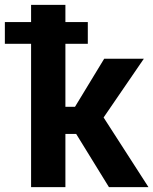

<svg xmlns="http://www.w3.org/2000/svg" viewBox="-63 -770 631 790"><path d="M250.5 -218.8H206.1V0H64.9V-589.8H-43V-679.2H64.9V-750H206.1V-679.2H298.3V-589.8H206.1V-330.6H245.6L365.7 -528.3H528.8L363.3 -286.6L547.9 0H385.3Z"/></svg>

Font: MAUL Bold
Style: Bold
Weight: 700
Designer: MAUL
Version: Version 1.0; 2020; ttfautohint (v1.8.3)